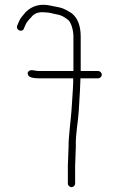

<svg xmlns="http://www.w3.org/2000/svg" viewBox="-20 -764 490 792"><path d="M274.9 8C267 8 259.9 0.9 259.9 -7V-80L262.9 -161C261.7 -190.4 273.4 -282.3 274.9 -308.5C275.8 -323.3 281.9 -408.1 281.9 -423.5V-441H138.9C115.1 -441 100.9 -445.2 96.4 -453.5C91.8 -461.8 93.9 -468.3 102.4 -473C110.3 -477.3 130.1 -471 138.9 -471H282.9V-613C282.9 -642.8 271.4 -677.2 257.9 -684C244.7 -695 230.9 -701.7 216.5 -704.2C192.9 -708.3 185.5 -713 164.9 -713C139.7 -715.8 121 -709.1 108.9 -693C95.7 -679.8 87.4 -668.4 83.9 -659L78.9 -647C72.6 -628.1 44.6 -638.9 50.9 -658L55.9 -670C63.7 -690.6 73.9 -699 85.9 -714C113.2 -741.2 147.8 -750.1 189.9 -740.5C197.3 -738.8 208 -736.7 222.1 -734C245.5 -729.5 260.1 -718.5 274.9 -710C300.3 -690.3 312.9 -658 312.9 -613V-471H384.9C392.9 -471 399.9 -463.9 399.9 -456C399.9 -448.1 392.9 -441 384.9 -441H311.9C311.9 -433.7 311.3 -417.3 309.9 -392L307.4 -349.5C306.4 -332.5 305.6 -318 304.9 -306C302.6 -264.4 290.8 -207 292.9 -161L289.9 -80V-7C289.9 0.9 282.9 8 274.9 8Z"/></svg>

Font: MewTooHand
Style: Reversed
Weight: 400
Designer: Mew Too, Robert Jablonski
Version: Version 0.77